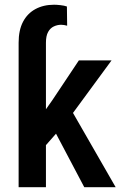

<svg xmlns="http://www.w3.org/2000/svg" viewBox="-20 -780 505 800"><path d="M171.4 -542V0H57.6V-542ZM444.8 -528.3 257.3 -272.9 143.6 -143.6 114.7 -244.1 198.2 -362.8 308.6 -528.3ZM331.1 0 200.7 -247.1 272 -330.6 461.9 0ZM171.4 -522.9H57.6V-602.1Q57.6 -654.3 75.9 -689.2Q94.2 -724.1 127.7 -742.2Q161.1 -760.3 205.6 -760.3Q216.3 -760.3 232.2 -758.5Q248 -756.8 258.8 -752.9L259.8 -672.9Q252.9 -674.8 246.6 -675.8Q240.2 -676.8 234.9 -676.8Q219.2 -676.8 204.3 -669.9Q189.5 -663.1 180.4 -646.7Q171.4 -630.4 171.4 -602.1Z"/></svg>

Font: Roboto Condensed Medium
Style: Regular
Weight: 500
Designer: Christian Robertson
Foundry: Google
Version: Version 3.0